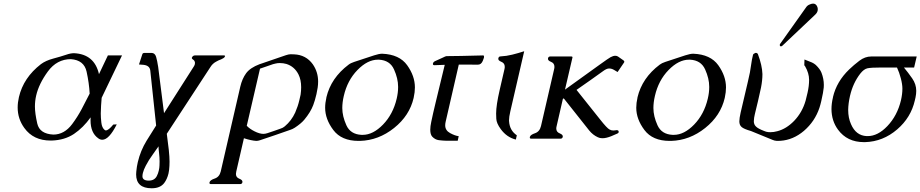

<svg xmlns="http://www.w3.org/2000/svg" viewBox="-20 -762 5057 1055"><path d="M386.7 -469.7Q499 -464.4 523.9 -354.5Q536.1 -380.4 548.3 -406Q560.5 -431.6 572.8 -457.5H650.4L538.6 -224.6Q537.1 -210.4 535.4 -182.1Q533.7 -153.8 533.7 -138.2Q533.7 -115.7 536.9 -88.1Q540 -60.5 554.7 -48.3Q558.1 -45.4 561.5 -45.4Q576.2 -45.4 602.5 -77.6L621.6 -78.6Q579.1 5.9 542 5.9Q530.3 5.9 520 -2Q477.5 -31.7 477.5 -101.1Q477.5 -108.9 478 -117.2Q437.5 -60.5 386.2 -25.9Q335.4 7.8 264.6 10.3H257.8Q163.6 10.3 113.8 -58.6Q77.1 -108.9 77.1 -171.4Q77.1 -198.7 84 -228.5Q108.9 -335.4 205.1 -409.7Q231.4 -429.2 272.7 -440.2Q314 -451.2 344.2 -461.4Q367.7 -469.7 386.7 -469.7ZM472.7 -247.6Q469.7 -305.2 455.8 -368.4Q441.9 -431.6 369.6 -437Q292.5 -437 242.9 -369.1Q193.4 -301.3 178.7 -236.8Q171.9 -207.5 171.9 -176.3Q171.9 -139.6 184.8 -83Q197.8 -26.4 272.9 -22.5Q333.5 -22.5 376.5 -80.1Q406.2 -120.1 428.5 -162.1Q450.7 -204.1 472.7 -247.6Z M813.5 272.5Q728 272.5 728 196.3Q728 188.5 729 179.7Q731.4 153.3 737.3 128.4Q752 65.9 785.2 11.7Q811.5 -31.2 837.9 -72.3L805.7 -375Q802.2 -402.3 768.1 -405.8L743.7 -407.7L761.7 -462.9Q763.7 -471.2 773.9 -471.2H812.5Q831.5 -471.2 837.9 -449.2Q843.8 -429.2 849.1 -394.5L881.3 -140.1L1044.9 -396.5Q1048.8 -402.3 1050.8 -409.7Q1051.8 -414.1 1051.3 -418.5Q1049.3 -430.2 1040 -435.1Q1033.2 -439.5 1034.2 -444.8Q1034.2 -445.8 1036.1 -448.7Q1041.5 -457.5 1051.3 -457.5H1210.9Q1216.3 -457.5 1216.8 -454.1Q1216.8 -452.1 1214.4 -448.7Q1210 -442.4 1195.3 -436Q1180.2 -430.7 1167 -422.9Q1147.9 -412.6 1136.2 -393.6L896.5 -26.9Q903.3 21.5 907.5 61.5Q911.6 101.6 911.6 126.5Q911.6 149.9 909.2 171.4Q907.7 181.6 905.8 191.4Q898.4 222.2 882.3 243.7Q860.4 272.5 813.5 272.5ZM795.4 230.5H796.9Q829.1 230.5 841.8 205.1Q849.1 190.9 852.5 175.3Q856 161.1 856.4 146Q856.9 135.3 856.9 125Q856.9 103 854 78.9Q851.1 54.7 851.1 44.4Q851.1 43 851.1 42Q842.3 55.7 819.6 86.7Q796.9 117.7 780.8 148.9Q769.5 170.4 765.1 188.5Q762.7 198.7 762.7 206.5Q762.7 229.5 795.4 230.5Z M1278.3 180.2Q1276.9 187.5 1276.4 193.8Q1276.4 212.9 1295.4 220.2Q1314.5 227.5 1312 239.7Q1309.6 249.5 1299.8 249.5H1139.2Q1130.9 249.5 1130.9 243.2Q1130.9 241.7 1131.3 239.7Q1134.3 227.5 1159.9 219Q1185.5 210.4 1192.9 180.2L1300.3 -285.6Q1310.5 -329.6 1332.5 -359.6Q1354.5 -389.6 1406.2 -409.2L1415 -412.1L1550.3 -458.5Q1566.4 -463.9 1576.2 -463.9Q1588.4 -463.9 1595.7 -463.4Q1661.6 -460.9 1699.2 -408.2Q1728 -366.2 1728 -313.5Q1728 -297.9 1725.6 -280.8Q1722.7 -262.2 1718.8 -244.6Q1710.4 -208.5 1701.2 -184.6Q1686.5 -145.5 1651.9 -104Q1634.3 -83 1600.1 -60.5Q1587.4 -52.2 1573.2 -47.9Q1531.7 -33.2 1490.2 -19Q1448.7 -4.9 1407.7 8.8Q1397 12.2 1388.7 12.2Q1360.8 10.7 1320.3 -2.4ZM1408.7 -384.8 1335.9 -70.8Q1352.1 -53.7 1378.4 -40.5Q1406.2 -26.4 1427.2 -26.4Q1437.5 -26.4 1449.2 -30.3Q1467.3 -36.1 1485.6 -42.5Q1503.9 -48.8 1522.9 -55.7Q1534.7 -59.1 1544.9 -67.9Q1581.5 -98.6 1602.1 -143.6Q1617.2 -178.2 1625 -212.4Q1629.4 -232.4 1631.8 -242.2Q1634.8 -263.7 1634.8 -282.7Q1634.8 -323.7 1620.1 -353Q1598.1 -396.5 1553.7 -410.6Q1536.6 -415.5 1517.6 -415.5Q1511.7 -415.5 1505.9 -415Q1495.6 -413.6 1479.5 -409.2Q1468.8 -405.3 1447 -397.9Q1425.3 -390.6 1408.7 -384.8Z M2252.9 -224.1Q2230.5 -126.5 2145.3 -58.6Q2060.1 9.3 1958 12.2H1950.2Q1856.4 12.2 1811.5 -47.6Q1766.6 -107.4 1766.6 -169.9Q1766.6 -196.3 1773.4 -225.6V-227.1Q1798.8 -334 1895.5 -406.7Q1906.7 -415.5 1926.5 -421.9Q1946.3 -428.2 1977.5 -438.7Q2008.8 -449.2 2036.1 -458Q2063.5 -466.8 2079.1 -466.8H2080.6Q2174.8 -462.9 2217.3 -403.6Q2259.8 -344.2 2259.8 -281.7Q2259.8 -255.4 2253.4 -227.1ZM2056.6 -434.1Q1999.5 -434.1 1944.1 -377.2Q1888.7 -320.3 1869.1 -234.9Q1860.8 -199.7 1860.8 -168.5Q1860.8 -123.5 1883.3 -73.7Q1905.8 -23.9 1966.3 -21H1973.1Q2029.8 -21 2084.7 -77.6Q2139.6 -134.3 2159.7 -219.7Q2167.5 -252.9 2167.5 -282.2Q2167.5 -284.2 2167.5 -285.6Q2167.5 -330.6 2145 -380.6Q2122.6 -430.7 2062.5 -434.1Z M2501 -407.2 2428.7 -92.8Q2426.3 -82 2426.3 -73.2Q2426.3 -45.4 2453.1 -30.8Q2480 -16.1 2500.5 -13.7L2495.1 11.2H2429.2Q2410.6 10.7 2390.9 8.1Q2371.1 5.4 2355.5 -10.7Q2344.2 -22.5 2344.2 -49.3Q2344.2 -67.4 2349.6 -92.3Q2355 -118.7 2360.4 -142.1Q2361.8 -147.9 2374 -199.7L2423.8 -405.8Q2387.7 -404.8 2369.1 -403.8H2366.7Q2357.4 -403.8 2358.9 -413.1L2359.4 -414.1Q2361.3 -421.9 2371.1 -426.3Q2380.9 -431.2 2415 -446.3Q2421.4 -449.2 2424.3 -450.7Q2430.7 -453.6 2434.6 -453.6L2513.2 -454.6L2634.3 -457.5H2634.8Q2639.6 -457.5 2639.6 -451.2Q2639.6 -448.7 2639.2 -445.3Q2637.7 -439 2633.3 -428.7Q2624.5 -406.7 2606.4 -406.7Z M2784.2 -150.4Q2776.9 -119.1 2776.9 -100.6Q2776.9 -97.2 2777.3 -94.7Q2780.8 -44.9 2819.8 -18.6L2814.5 4.9Q2764.6 -7.3 2731.4 -52.7Q2708 -85 2707 -109.6Q2706.1 -134.3 2706.1 -138.2Q2706.1 -183.6 2726.1 -270L2752 -382.3Q2753.9 -390.1 2753.4 -396Q2753.4 -415 2734.4 -422.6Q2715.3 -430.2 2718.3 -441.9Q2720.7 -452.1 2730.5 -452.1Q2762.2 -453.6 2794.7 -461.7Q2827.1 -469.7 2860.4 -480.5Z M3038.6 -69.3Q3036.6 -61.5 3036.6 -55.7Q3036.6 -36.6 3055.7 -29.1Q3074.7 -21.5 3072.3 -9.8Q3069.8 0 3059.6 0H2898.9Q2891.1 0 2891.1 -6.3Q2891.1 -7.8 2891.6 -9.8Q2894.5 -21.5 2919.9 -30Q2945.3 -38.6 2952.6 -69.3L3024.9 -382.3Q3026.9 -389.6 3026.4 -396Q3026.4 -415 3007.3 -422.4Q2988.3 -429.7 2991.2 -441.9Q2993.7 -451.7 3003.4 -451.7H3118.7Q3127 -451.7 3125.5 -445.8L3084.5 -269.5L3273.9 -405.8Q3324.7 -442.4 3335 -447.8Q3349.6 -455.6 3360.8 -455.6Q3369.6 -455.6 3376 -451.2L3406.7 -429.7Q3410.2 -426.3 3410.6 -422.9Q3410.6 -420.4 3407.7 -416.5L3373.5 -366.2L3353 -378.4Q3340.3 -385.7 3326.7 -385.7Q3313 -385.7 3293 -370.6Q3229.5 -324.7 3147.9 -268.1L3276.4 -106.9Q3315.9 -56.6 3329.6 -50.3Q3338.9 -44.9 3350.6 -44.9Q3355.5 -44.9 3360.8 -45.9Q3364.7 -46.9 3368.2 -46.9Q3377.9 -46.9 3379.4 -40Q3379.9 -37.6 3379.4 -35.2Q3378.4 -30.8 3372.6 -28.3L3338.9 -13.7Q3311 -2.4 3290 -2.4Q3275.9 -2.4 3265.1 -7.8Q3237.3 -20.5 3217.3 -45.4L3077.6 -221.7L3072.8 -218.3Z M3962.4 -224.1Q3939.9 -126.5 3854.7 -58.6Q3769.5 9.3 3667.5 12.2H3659.7Q3565.9 12.2 3521 -47.6Q3476.1 -107.4 3476.1 -169.9Q3476.1 -196.3 3482.9 -225.6V-227.1Q3508.3 -334 3605 -406.7Q3616.2 -415.5 3636 -421.9Q3655.8 -428.2 3687 -438.7Q3718.3 -449.2 3745.6 -458Q3772.9 -466.8 3788.6 -466.8H3790Q3884.3 -462.9 3926.8 -403.6Q3969.2 -344.2 3969.2 -281.7Q3969.2 -255.4 3962.9 -227.1ZM3766.1 -434.1Q3709 -434.1 3653.6 -377.2Q3598.1 -320.3 3578.6 -234.9Q3570.3 -199.7 3570.3 -168.5Q3570.3 -123.5 3592.8 -73.7Q3615.2 -23.9 3675.8 -21H3682.6Q3739.3 -21 3794.2 -77.6Q3849.1 -134.3 3869.1 -219.7Q3877 -252.9 3877 -282.2Q3877 -284.2 3877 -285.6Q3877 -330.6 3854.5 -380.6Q3832 -430.7 3772 -434.1Z M4278.8 -510.7Q4276.9 -509.3 4276.4 -508.8Q4267.6 -504.9 4265.1 -511.7Q4264.2 -515.1 4265.6 -519.5L4408.2 -720.2Q4415 -731 4425.3 -735.8Q4438.5 -742.2 4447.8 -742.2Q4464.8 -742.2 4471.7 -722.7Q4475.1 -712.4 4472.7 -703.1Q4470.2 -691.9 4460 -682.1ZM4106.4 -42Q4067.4 -53.2 4055.2 -64Q4042.5 -74.7 4042.5 -95.2Q4042.5 -111.8 4049.8 -144L4089.4 -313Q4097.2 -346.7 4100.6 -363.8Q4106 -393.1 4108.4 -413.1Q4110.8 -433.1 4117.7 -460.9Q4119.1 -466.3 4129.4 -470.7Q4131.3 -471.7 4133.8 -471.7Q4138.7 -471.7 4144 -466.3Q4168 -402.3 4169.4 -355Q4169.4 -320.3 4161.6 -280.8Q4158.7 -265.1 4154.3 -248L4145 -206.5Q4138.2 -179.7 4130.4 -146L4127.4 -133.3Q4122.6 -112.8 4122.6 -101.1Q4122.6 -98.6 4122.1 -96.2Q4122.1 -78.1 4133.3 -67.4Q4144 -55.7 4178.2 -42.5Q4189.9 -37.1 4201.7 -36.1Q4207.5 -35.6 4213.4 -35.6Q4231.4 -35.6 4251 -41Q4300.8 -53.7 4343.8 -98.1Q4388.2 -144.5 4406.7 -209Q4409.7 -218.8 4417.5 -253.4Q4425.8 -290 4425.8 -323.2Q4425.8 -359.9 4403.8 -397.9Q4402.3 -400.4 4399.4 -403.3L4400.4 -435.1L4441.9 -418.5Q4452.6 -413.6 4462.4 -405.3Q4486.3 -382.3 4494.1 -361.8Q4506.8 -328.6 4506.8 -295.4Q4506.8 -288.1 4506.3 -281.2Q4504.4 -257.3 4492.7 -206.5Q4488.8 -189 4482.9 -170.4Q4458 -95.2 4397.5 -43Q4338.9 6.8 4268.6 11.7Q4261.7 12.2 4249 12.2Q4235.4 11.2 4225.6 6.8Z M4824.7 -391.1Q4766.1 -391.1 4746.3 -386.7Q4726.6 -382.3 4707 -357.4Q4667 -305.7 4650.9 -236.3L4650.4 -234.4Q4641.1 -193.4 4640.6 -158.2Q4640.6 -113.8 4656.2 -79.6Q4683.1 -17.1 4741.7 -14.2H4748Q4803.2 -14.2 4855.5 -68.8Q4910.6 -126.5 4930.7 -211.4Q4938.5 -245.6 4938.5 -274.9Q4938.5 -298.8 4929.9 -331.5Q4921.4 -364.3 4908.7 -391.1ZM5017.1 -451.7 5002.9 -391.1H4946.8Q4969.7 -363.8 4992.2 -331.5Q5014.6 -299.3 5014.6 -262.7Q5014.6 -246.1 5010.7 -227.1L5006.8 -210Q4985.4 -116.2 4910.2 -51.3Q4832 16.1 4733.4 19H4727.1Q4634.8 19 4584.5 -49.8Q4549.3 -97.7 4548.8 -162.6Q4548.8 -193.4 4557.1 -227.5V-229Q4577.1 -314 4646 -380.4Q4671.4 -404.8 4702.1 -428.2Q4732.9 -451.7 4767.6 -451.7Z"/></svg>

Font: Caudex
Style: Italic
Weight: 400
Italic angle: -13°
Version: Version 1.04